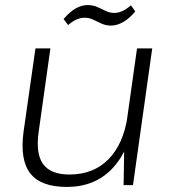

<svg xmlns="http://www.w3.org/2000/svg" viewBox="-20 -731 674 758"><path d="M133 -213Q120 -125 150 -83.5Q180 -42 254 -42Q349 -42 408.5 -102.5Q468 -163 484 -275L523 -337L514 -276Q493 -140 424 -66.5Q355 7 244 7Q141 7 99.5 -46.5Q58 -100 73 -211L120 -540H179ZM505 0H468L471 -186L521 -540H581ZM231 -656Q255 -684 278.5 -697.5Q302 -711 326 -711Q347 -711 364 -703.5Q381 -696 397 -688Q413 -680 431 -680Q447 -680 463.5 -687.5Q480 -695 497 -710L514 -686Q491 -658 466.5 -644Q442 -630 418 -630Q398 -630 380.5 -638Q363 -646 347.5 -653.5Q332 -661 314 -661Q298 -661 282 -654Q266 -647 249 -632Z"/></svg>

Font: Pathway Extreme 28pt ExtraLight
Style: Italic
Weight: 250
Italic angle: -8°
Designer: Eduardo Rodriguez Tunni
Foundry: Eduardo Rodriguez Tunni
Version: Version 1.001;gftools[0.9.26]